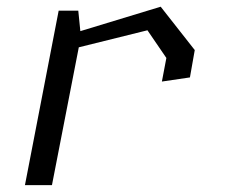

<svg xmlns="http://www.w3.org/2000/svg" viewBox="-20 -538 660 558"><path d="M450.5 -301 532 -313 546 -392.5 447 -518.5 213.5 -447.5 207.5 -507H150.5L52.5 0H131L209 -400.5L408.5 -450L463.5 -369.5Z"/></svg>

Font: Monaspace Krypton Light
Style: Italic
Weight: 300
Italic angle: -11°
Designer: Riley Cran & the Lettermatic Team
Foundry: Lettermatic
Version: Version 1.101 (Monaspace Krypton)